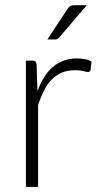

<svg xmlns="http://www.w3.org/2000/svg" viewBox="-20 -736 394 756"><path d="M127.5 -377.5Q139 -408 153.8 -431.8Q168.5 -455.5 187.8 -472Q207 -488.5 230.8 -497.2Q254.5 -506 283.5 -506Q299 -506 314 -503.2Q329 -500.5 340.5 -493.5L336.5 -460.5Q334 -452.5 327 -452.5Q321 -452.5 308.8 -456Q296.5 -459.5 276.5 -459.5Q247.5 -459.5 225.2 -450.8Q203 -442 185.2 -424.5Q167.5 -407 154.2 -381.2Q141 -355.5 130 -322V0H82V-497.5H107.5Q116 -497.5 119.5 -494Q123 -490.5 124 -482ZM322 -715.5 213.5 -589Q209.5 -584 205.2 -582.2Q201 -580.5 195 -580.5H166.5L245 -699.5Q250.5 -708.5 256.5 -712Q262.5 -715.5 274.5 -715.5Z"/></svg>

Font: Lato 2
Style: Regular
Weight: 300
Designer: Lukasz Dziedzic with Adam Twardoch and Botio Nikoltchev
Foundry: tyPoland Lukasz Dziedzic
Version: Version 2.015; 2015-08-06; http://www.latofonts.com/